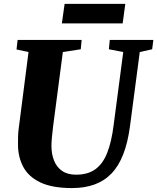

<svg xmlns="http://www.w3.org/2000/svg" viewBox="-20 -946 800 976"><path d="M690.5 -681.5 641 -306Q630 -222 606.5 -161.8Q583 -101.5 546.5 -63.8Q510 -26 460 -8Q410 10 346 10Q245 10 185 -18.8Q125 -47.5 98.2 -97.8Q71.5 -148 71.5 -211Q71.5 -230 71.8 -250.2Q72 -270.5 75 -292L125 -681.5L64 -694.5L69.5 -743H395L390.5 -695.5L299.5 -681.5L250 -304Q246.5 -275 244 -249Q241.5 -223 241.5 -204.5Q241.5 -163.5 254.5 -130.2Q267.5 -97 295.2 -77.5Q323 -58 366.5 -58Q427 -58 465.2 -86Q503.5 -114 525.2 -169.8Q547 -225.5 557.5 -309L606.5 -681.5L533.5 -695.5L538 -743H759.5L753.5 -695.5ZM308.5 -926.5H617L603.5 -827H294.5Z"/></svg>

Font: Merriweather 36pt Black
Style: Italic
Weight: 900
Italic angle: -7.8°
Version: Version 2.101